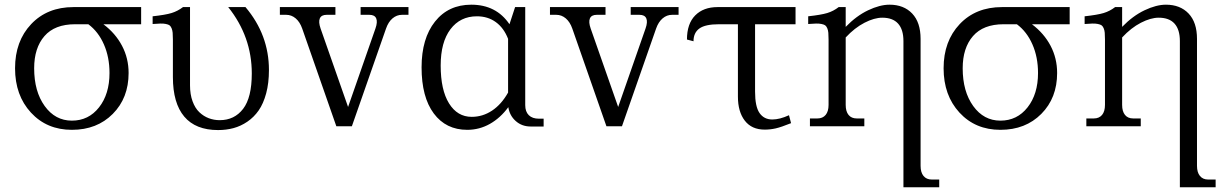

<svg xmlns="http://www.w3.org/2000/svg" viewBox="-20 -536 5180 815"><path d="M444.8 -226.1Q444.8 -293.5 421.1 -347.4Q397.5 -401.4 355 -433.1H298.8Q212.4 -433.1 168.7 -382.8Q125 -332.5 125 -246.1Q125 -147.9 169.7 -85.9Q214.4 -23.9 285.2 -23.9Q356 -23.9 400.4 -80.3Q444.8 -136.7 444.8 -226.1ZM43.9 -246.1Q43.9 -361.3 112.3 -433.6Q180.7 -505.9 292 -505.9H579.1V-433.1H418.9Q470.2 -394.5 498 -341.6Q525.9 -288.6 525.9 -226.1Q525.9 -120.1 458.7 -52.5Q391.6 15.1 285.2 15.1Q178.7 15.1 111.3 -58.1Q43.9 -131.3 43.9 -246.1Z M1121.6 -238.8Q1121.6 -183.6 1109.9 -139.9Q1098.1 -96.2 1078.1 -67.4Q1058.1 -38.6 1030 -19.5Q1002 -0.5 971.2 7.8Q940.4 16.1 905.8 16.1Q810.5 16.1 762.2 -41Q713.9 -98.1 713.9 -209V-368.2Q713.9 -386.2 712.9 -397Q711.9 -407.7 708.3 -416.3Q704.6 -424.8 699.7 -428.5Q694.8 -432.1 683.8 -434.3Q672.9 -436.5 660.9 -436Q648.9 -435.5 627.9 -434.1V-466.8Q682.1 -472.7 708.3 -480.7Q734.4 -488.8 756.8 -505.9H786.6V-173.8Q786.6 -135.3 797.4 -106Q808.1 -76.7 826.2 -59.6Q844.2 -42.5 866.2 -34.2Q888.2 -25.9 912.6 -25.9Q975.1 -25.9 1012 -74Q1048.8 -122.1 1048.8 -224.1Q1048.8 -380.4 948.7 -505.9H1022Q1121.6 -388.2 1121.6 -238.8Z M1262.7 -415Q1252.9 -442.9 1235.1 -458Q1217.3 -473.1 1194.8 -473.1H1168V-505.9H1403.8V-473.1H1366.7Q1344.2 -473.1 1337.6 -458Q1331.1 -442.9 1340.8 -415L1457.5 -82L1573.7 -415Q1583.5 -442.9 1576.9 -458Q1570.3 -473.1 1547.9 -473.1H1510.7V-505.9H1713.9V-473.1H1686.5Q1664.1 -473.1 1646.2 -458Q1628.4 -442.9 1618.7 -415L1473.6 0H1407.7Z M1769.5 -250Q1769.5 -372.6 1826.4 -444.3Q1883.3 -516.1 1980.5 -516.1Q2086.4 -516.1 2142.6 -433.1L2166.5 -505.9H2209.5V-89.8Q2209.5 -62 2224.6 -47.1Q2239.7 -32.2 2267.6 -32.2H2287.6V1H2232.4Q2195.3 1 2169.2 -22.2Q2143.1 -45.4 2137.7 -81.1Q2104 -35.2 2059.3 -10Q2014.6 15.1 1963.4 15.1Q1873 15.1 1821.3 -54.4Q1769.5 -124 1769.5 -250ZM1850.6 -257.8Q1850.6 -154.3 1886 -97.2Q1921.4 -40 1982.4 -40Q2028.8 -40 2068.6 -66.4Q2108.4 -92.8 2136.7 -143.1V-371.1Q2118.7 -417.5 2084.7 -442.1Q2050.8 -466.8 2004.4 -466.8Q1933.6 -466.8 1892.1 -411.9Q1850.6 -356.9 1850.6 -257.8Z M2409.2 -415Q2399.4 -442.9 2381.6 -458Q2363.8 -473.1 2341.3 -473.1H2314.5V-505.9H2550.3V-473.1H2513.2Q2490.7 -473.1 2484.1 -458Q2477.5 -442.9 2487.3 -415L2604 -82L2720.2 -415Q2730 -442.9 2723.4 -458Q2716.8 -473.1 2694.3 -473.1H2657.2V-505.9H2860.4V-473.1H2833Q2810.5 -473.1 2792.7 -458Q2774.9 -442.9 2765.1 -415L2620.1 0H2554.2Z M3185.1 -147Q3185.1 -83.5 3204.1 -56.2Q3223.1 -28.8 3258.3 -28.8Q3289.6 -28.8 3329.1 -46.9L3337.9 -13.2Q3295.4 3.9 3272.5 9Q3249.5 14.2 3226.1 14.2Q3170.9 14.2 3141.6 -23.7Q3112.3 -61.5 3112.3 -126V-433.1H3032.2Q2973.6 -433.1 2948.7 -415Q2923.8 -397 2923.8 -360.8L2896 -368.2Q2896 -435.1 2930.9 -470.5Q2965.8 -505.9 3025.9 -505.9H3356.9V-433.1H3185.1Z M3569.8 -90.8Q3569.8 -63 3582 -48.1Q3594.2 -33.2 3616.7 -33.2H3648.9V0H3418V-33.2H3449.7Q3472.2 -33.2 3484.6 -48.1Q3497.1 -63 3497.1 -90.8V-368.2Q3497.1 -386.2 3496.1 -397Q3495.1 -407.7 3491.5 -416.3Q3487.8 -424.8 3482.7 -428.5Q3477.5 -432.1 3466.6 -434.3Q3455.6 -436.5 3443.6 -436Q3431.6 -435.5 3410.6 -434.1V-466.8Q3464.8 -472.7 3491.5 -480.7Q3518.1 -488.8 3540 -505.9H3569.8V-421.9Q3615.2 -468.8 3665 -492.4Q3714.8 -516.1 3755.9 -516.1Q3816.4 -516.1 3852.1 -478.5Q3887.7 -440.9 3887.7 -371.1V168Q3887.7 195.8 3900.1 210.9Q3912.6 226.1 3935.1 226.1H3966.8V258.8H3814.9V-361.8Q3814.9 -410.6 3792.2 -435.8Q3769.5 -460.9 3725.1 -460.9Q3691.4 -460.9 3649.7 -439.5Q3607.9 -418 3569.8 -377Z M4386.2 -226.1Q4386.2 -293.5 4362.5 -347.4Q4338.9 -401.4 4296.4 -433.1H4240.2Q4153.8 -433.1 4110.1 -382.8Q4066.4 -332.5 4066.4 -246.1Q4066.4 -147.9 4111.1 -85.9Q4155.8 -23.9 4226.6 -23.9Q4297.4 -23.9 4341.8 -80.3Q4386.2 -136.7 4386.2 -226.1ZM3985.4 -246.1Q3985.4 -361.3 4053.7 -433.6Q4122.1 -505.9 4233.4 -505.9H4520.5V-433.1H4360.4Q4411.6 -394.5 4439.5 -341.6Q4467.3 -288.6 4467.3 -226.1Q4467.3 -120.1 4400.1 -52.5Q4333 15.1 4226.6 15.1Q4120.1 15.1 4052.7 -58.1Q3985.4 -131.3 3985.4 -246.1Z M4743.2 -90.8Q4743.2 -63 4755.4 -48.1Q4767.6 -33.2 4790 -33.2H4822.3V0H4591.3V-33.2H4623Q4645.5 -33.2 4658 -48.1Q4670.4 -63 4670.4 -90.8V-368.2Q4670.4 -386.2 4669.4 -397Q4668.5 -407.7 4664.8 -416.3Q4661.1 -424.8 4656 -428.5Q4650.9 -432.1 4639.9 -434.3Q4628.9 -436.5 4616.9 -436Q4605 -435.5 4584 -434.1V-466.8Q4638.2 -472.7 4664.8 -480.7Q4691.4 -488.8 4713.4 -505.9H4743.2V-421.9Q4788.6 -468.8 4838.4 -492.4Q4888.2 -516.1 4929.2 -516.1Q4989.7 -516.1 5025.4 -478.5Q5061 -440.9 5061 -371.1V168Q5061 195.8 5073.5 210.9Q5085.9 226.1 5108.4 226.1H5140.1V258.8H4988.3V-361.8Q4988.3 -410.6 4965.6 -435.8Q4942.9 -460.9 4898.4 -460.9Q4864.7 -460.9 4823 -439.5Q4781.2 -418 4743.2 -377Z"/></svg>

Font: LT Superior Serif
Style: Regular
Weight: 400
Designer: Daniel Lyons
Foundry: LyonsType
Version: Version 2.120;FEAKit 1.0